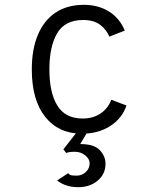

<svg xmlns="http://www.w3.org/2000/svg" viewBox="-20 -543 656 797"><path d="M320 12Q223.5 12 167.8 -57.8Q112 -127.5 112 -255Q112 -339 137.5 -399Q163 -459 211.2 -491Q259.5 -523 328 -523Q387.5 -523 432 -495.5Q476.5 -468 498 -416L434 -391Q421.5 -420.5 395.5 -440.2Q369.5 -460 325 -460Q249.5 -460 217.2 -404.8Q185 -349.5 185 -255Q185 -158.5 218 -104.8Q251 -51 323 -51Q366.5 -51 397.5 -72Q428.5 -93 442 -129L505 -105Q486.5 -51 437 -19.5Q387.5 12 320 12ZM305 234Q276.5 234 254.2 226.2Q232 218.5 217 206L263 176Q269 183.5 277 184.8Q285 186 299 186Q320 186 336 171.2Q352 156.5 352 135Q352 116 333.2 101.5Q314.5 87 291 87Q266.5 87 255 92L243 77L311 -10H352L313 55Q371.5 55 394.8 80.8Q418 106.5 418 136Q418 179.5 385.5 206.8Q353 234 305 234Z"/></svg>

Font: Overpass Mono Light
Style: Regular
Weight: 300
Monospace: yes
Designer: Delve Withrington, Dave Bailey
Foundry: Delve Fonts LLC
Version: Version 4.000